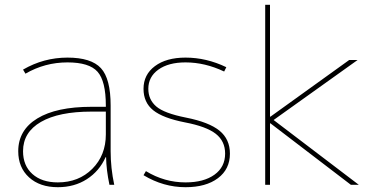

<svg xmlns="http://www.w3.org/2000/svg" viewBox="-20 -770 1566 800"><path d="M422 -115H420Q394 -57 342 -23.5Q290 10 221 10Q146 10 101 -31Q56 -72 56 -140Q56 -228 135.5 -276.5Q215 -325 361 -325H421V-330Q421 -432 386.5 -471Q352 -510 261 -510Q167 -510 86 -463L76 -480Q162 -530 261 -530Q360 -530 400.5 -486Q441 -442 441 -330V-140Q441 -70 456 0H436Q423 -62 422 -115ZM76 -140Q76 -80 115 -45Q154 -10 221 -10Q308 -10 364.5 -66.5Q421 -123 421 -210V-305H361Q225 -305 150.5 -262Q76 -219 76 -140Z M923 -490 914 -472Q834 -510 753 -510Q682 -510 640 -480Q598 -450 598 -400Q598 -355 631 -326.5Q664 -298 755 -280Q851 -261 894.5 -225.5Q938 -190 938 -130Q938 -65 888 -27.5Q838 10 753 10Q661 10 578 -40L588 -57Q665 -10 753 -10Q829 -10 873.5 -42Q918 -74 918 -130Q918 -182 879 -212.5Q840 -243 751 -260Q659 -278 618.5 -310.5Q578 -343 578 -400Q578 -459 625.5 -494.5Q673 -530 753 -530Q840 -530 923 -490Z M1105 -284H1107L1435 -520H1470L1120 -270L1475 0H1442L1107 -256H1105V0H1085V-750H1105Z"/></svg>

Font: M PLUS 1p Thin
Style: Regular
Weight: 250
Version: Version 1.062